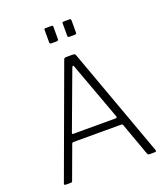

<svg xmlns="http://www.w3.org/2000/svg" viewBox="-167 -1072 1041 1189"><g transform="rotate(-20 353.0 -477.0)"><path d="M51 -11C49 -3.7 51.7 0 59 0H92C99.3 0 103.3 -2.7 104 -8L184 -225C186 -229.7 189.3 -232 194 -232H510C514.7 -232 518 -229.7 520 -225L598 -9C600 -3 604.7 0 612 0H647C653 0 656 -2.7 656 -8L655 -12L394 -731C392 -738.3 385.7 -742 375 -742H332C327.3 -742 323.7 -741.2 321 -739.5C318.3 -737.8 316.3 -734.7 315 -730ZM490 -280H211C206.3 -280 204 -281.3 204 -284C204 -286 204.3 -287.7 205 -289L345 -666C348.3 -673.3 351 -677 353 -677C355.7 -677 358 -673.7 360 -667L498 -291C500 -283.7 497.3 -280 490 -280ZM322 -866V-944C322 -948 321.2 -950.7 319.5 -952C317.8 -953.3 315.3 -954 312 -954H273C269.7 -954 267.3 -953.3 266 -952C264.7 -950.7 264 -947.7 264 -943V-864C264 -860 264.8 -857.2 266.5 -855.5C268.2 -853.8 271.3 -853 276 -853H309C313.7 -853 317 -854 319 -856C321 -858 322 -861.3 322 -866ZM441 -866V-944C441 -948 440.2 -950.7 438.5 -952C436.8 -953.3 434.3 -954 431 -954H393C389 -954 386.3 -953.3 385 -952C383.7 -950.7 383 -947.7 383 -943V-864C383 -860 383.8 -857.2 385.5 -855.5C387.2 -853.8 390.3 -853 395 -853H428C432.7 -853 436 -854 438 -856C440 -858 441 -861.3 441 -866Z"/></g></svg>

Font: Libre Franklin ExtraLight
Style: Regular
Weight: 275
Designer: Pablo Impallari, Rodrigo Fuenzalida
Foundry: Impallari Type
Version: Version 1.002; ttfautohint (v1.5)